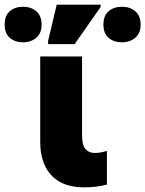

<svg xmlns="http://www.w3.org/2000/svg" viewBox="-113 -796 625 826"><path d="M251 10Q183 10 141 -15.5Q99 -41 79.5 -85Q60 -129 60 -185V-553H240V-215Q240 -171 255 -154.5Q270 -138 293 -138Q307 -138 319.5 -140Q332 -142 347 -147V-2Q327 4 300 7Q273 10 251 10ZM94 -606V-620L131 -776H320V-766L208 -606ZM-14 -614Q-48 -614 -70.5 -633Q-93 -652 -93 -690Q-93 -729 -70.5 -748Q-48 -767 -14 -767Q20 -767 43 -747.5Q66 -728 66 -690Q66 -653 43 -633.5Q20 -614 -14 -614ZM412 -614Q377 -614 354.5 -633Q332 -652 332 -690Q332 -729 354.5 -748Q377 -767 412 -767Q446 -767 469 -747.5Q492 -728 492 -690Q492 -653 469 -633.5Q446 -614 412 -614Z"/></svg>

Font: Noto Sans SemiCondensed Black
Style: Regular
Weight: 900
Width: 4
Designer: Monotype Design Team
Foundry: Monotype Imaging Inc.
Version: Version 2.013; ttfautohint (v1.8.4.7-5d5b)